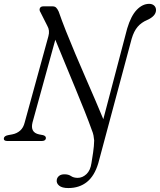

<svg xmlns="http://www.w3.org/2000/svg" viewBox="-22 -733 831 998"><path d="M639 -584.5Q658.5 -650 688.5 -681.5Q718.5 -713 753.5 -713Q769.5 -713 779.2 -704Q789 -695 789 -680.5Q788.5 -649.5 743 -629Q713 -616.5 693.5 -593.8Q674 -571 662.5 -532L489 115Q469.5 181 430 212.8Q390.5 244.5 333 244.5Q300.5 244.5 285.5 232Q270.5 219.5 273 202.5Q274.5 190 284.8 181.5Q295 173 313 173Q334 173 347.2 182.2Q360.5 191.5 382 191.5Q406.5 191.5 427.2 172.2Q448 153 453.5 114Q457 93.5 462 59.5Q467 25.5 467.5 -3Q466.5 -15.5 464 -28.8Q461.5 -42 455 -57.5Q441 -97 418.5 -153.8Q396 -210.5 369.2 -275.2Q342.5 -340 315.5 -405Q288.5 -470 265.5 -526.5L147 -96.5Q134 -44.5 181 -34.5L202 -30.5Q218 -26 216.5 -13.5Q214.5 0 193.5 0H17Q-4 0 -2 -14.5Q0 -26.5 20 -30.5L41.5 -34.5Q65.5 -39 82.8 -54.2Q100 -69.5 106.5 -97L229.5 -544.5Q238 -575 224 -598.5L188.5 -669Q181 -680.5 185.2 -690.2Q189.5 -700 203.5 -700H251Q262.5 -700 269.2 -694Q276 -688 283 -673Q298.5 -628 321 -571.2Q343.5 -514.5 369.8 -452.5Q396 -390.5 422.8 -329Q449.5 -267.5 473.5 -212Q497.5 -156.5 515 -113.5Z"/></svg>

Font: Fraunces 9pt S000 Light
Style: Italic
Weight: 300
Italic angle: -16°
Version: Version 1.000; ttfautohint (v1.8.3)